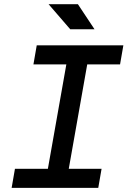

<svg xmlns="http://www.w3.org/2000/svg" viewBox="-20 -914 626 934"><path d="M36.6 0 52.7 -92.8H212.9L302.7 -600.6H142.6L158.7 -693.4H580.1L564 -600.6H404.3L314.5 -92.8H474.1L458 0ZM321.8 -771.5 216.3 -893.6H358.9L439.9 -771.5Z"/></svg>

Font: Cascadia Mono PL
Style: Italic
Weight: 400
Italic angle: -10°
Monospace: yes
Designer: Aaron Bell
Foundry: Saja Typeworks
Version: Version 2404.023; ttfautohint (v1.8.4)